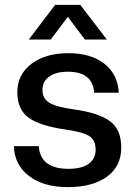

<svg xmlns="http://www.w3.org/2000/svg" viewBox="-20 -757 557 787"><path d="M258 10Q158 10 98.5 -36Q39 -82 37 -158H139Q145 -65 261 -65Q315 -65 343.5 -85.5Q372 -106 372 -143Q372 -183 345.5 -199.5Q319 -216 249 -226Q144 -241 97.5 -274.5Q51 -308 51 -379Q51 -451 108.5 -495Q166 -539 260 -539Q353 -539 408 -495.5Q463 -452 467 -377H366Q360 -463 258 -463Q209 -463 181.5 -443Q154 -423 154 -389Q154 -352 183.5 -335Q213 -318 287 -308Q385 -294 431 -260Q477 -226 477 -152Q477 -75 418 -32.5Q359 10 258 10ZM98 -595 206 -737H309L418 -595H328L258 -688L188 -595Z"/></svg>

Font: Mona Sans Medium
Style: Regular
Weight: 500
Designer: Deni Anggara
Foundry: GitHub
Version: Version 2.000;Glyphs 3.2.3 (3260)